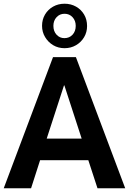

<svg xmlns="http://www.w3.org/2000/svg" viewBox="-24 -1012 693 1032"><path d="M-4 0 261 -705H384L649 0H500L436 -196L489 -151H153L206 -196L143 0ZM320 -553 216 -233 200 -267H442L426 -233L322 -553ZM323 -753Q289 -753 262 -769Q235 -785 218.5 -812.5Q202 -840 202 -873Q202 -907 218 -934Q234 -961 261.5 -976.5Q289 -992 323 -992Q357 -992 384.5 -976.5Q412 -961 428 -934Q444 -907 444 -872Q444 -839 428 -812Q412 -785 384.5 -769Q357 -753 323 -753ZM322 -807Q349 -807 366 -825.5Q383 -844 383 -873Q383 -901 366 -919.5Q349 -938 323 -938Q297 -938 280 -919.5Q263 -901 263 -873Q263 -844 280 -825.5Q297 -807 322 -807Z"/></svg>

Font: Nunito Sans 10pt Condensed ExtraBold
Style: Regular
Weight: 800
Width: 3
Designer: Vernon Adams
Foundry: Vernon Adams
Version: Version 3.101;gftools[0.9.27]